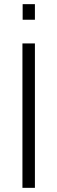

<svg xmlns="http://www.w3.org/2000/svg" viewBox="-20 -904 276 924"><path d="M89 -884H148V-809H89ZM88 -695H148V0H88Z"/></svg>

Font: Cairo Light
Style: Regular
Weight: 300
Designer: Mohamed Gaber, Accademia di Belle Arti di Urbino and others
Foundry: Kief Type Foundry, Accademia di Belle Arti di Urbino and others
Version: Version 3.011